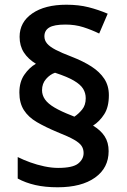

<svg xmlns="http://www.w3.org/2000/svg" viewBox="-20 -785 536 813"><path d="M62 -393Q62 -438 83 -468.5Q104 -499 132 -515Q99 -535 81 -563Q63 -591 63 -629Q63 -691 116.5 -728Q170 -765 261 -765Q313 -765 354.5 -754.5Q396 -744 436 -727L400 -643Q367 -659 332.5 -670Q298 -681 257 -681Q209 -681 188.5 -668.5Q168 -656 168 -631Q168 -614 179.5 -600.5Q191 -587 216 -574Q241 -561 283 -545Q332 -526 367 -503.5Q402 -481 421.5 -451.5Q441 -422 441 -382Q441 -332 421.5 -301.5Q402 -271 374 -253Q406 -234 423 -208Q440 -182 440 -145Q440 -74 382.5 -33Q325 8 224 8Q171 8 129.5 -1.5Q88 -11 55 -29V-120Q79 -108 108 -97.5Q137 -87 168 -80.5Q199 -74 226 -74Q288 -74 311 -92.5Q334 -111 334 -137Q334 -154 325.5 -167Q317 -180 293.5 -193.5Q270 -207 222 -226Q172 -247 136 -268Q100 -289 81 -319Q62 -349 62 -393ZM158 -403Q158 -382 170.5 -364Q183 -346 211 -329.5Q239 -313 283 -296L295 -291Q313 -303 328 -321.5Q343 -340 343 -369Q343 -391 332 -409Q321 -427 293 -443.5Q265 -460 213 -477Q192 -470 175 -450.5Q158 -431 158 -403Z"/></svg>

Font: Noto Sans Thai SemiBold
Style: Regular
Weight: 600
Version: Version 2.001